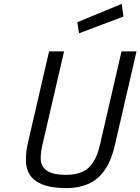

<svg xmlns="http://www.w3.org/2000/svg" viewBox="-20 -956 721 986"><path d="M189 -144Q189 -58 317 -58Q396 -58 435.5 -95Q475 -132 493 -211L604 -692H681L570 -211Q544 -97 483.5 -43.5Q423 10 320 10Q113 10 113 -134Q113 -183 124 -225L232 -692H309L199 -217Q189 -177 189 -144ZM386 -785 377 -842 605 -936 614 -871Z"/></svg>

Font: Titillium Web
Style: Italic
Weight: 400
Italic angle: -13°
Version: Version 1.002;PS 57.000;hotconv 1.0.70;makeotf.lib2.5.55311